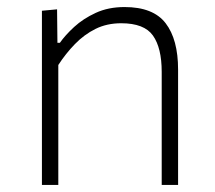

<svg xmlns="http://www.w3.org/2000/svg" viewBox="-20 -525 610 545"><path d="M99 0Q99 -56 99 -107.8Q99 -159.5 99 -220.5V-270.5Q99 -324.5 99 -381.5Q99 -438.5 99 -494.5L142 -498.5L143 -403.5H150Q165 -425 190.5 -448.5Q216 -472 251.8 -488.5Q287.5 -505 333.5 -505Q415 -505 450.2 -459Q485.5 -413 485.5 -327.5Q485.5 -295 485.5 -272Q485.5 -249 485.5 -220.5Q485.5 -162.5 485.5 -109.2Q485.5 -56 485.5 0H439Q439 -56 439 -109Q439 -162 439 -219V-321Q439 -389 414.2 -424Q389.5 -459 324 -459Q283.5 -459 251.2 -443Q219 -427 192.8 -400Q166.5 -373 145.5 -340.5V-219Q145.5 -159.5 145.5 -107.8Q145.5 -56 145.5 0Z"/></svg>

Font: Commissioner Thin ExtraLight
Style: Regular
Weight: 250
Version: Version 1.000